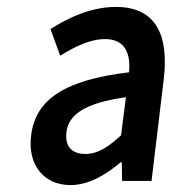

<svg xmlns="http://www.w3.org/2000/svg" viewBox="-20 -523 531 555"><path d="M70 -132C59 -46 107 12 184 12C236 12 285 -17 329 -54H332L333 0H418L453 -291C470 -428 426 -503 315 -503C245 -503 179 -473 126 -439L154 -362C196 -388 240 -410 284 -410C343 -410 358 -366 353 -314C169 -292 83 -237 70 -132ZM172 -141C178 -190 222 -225 344 -242L330 -132C293 -98 263 -78 227 -78C190 -78 167 -97 172 -141Z"/></svg>

Font: Falling Sky
Style: CondObl
Weight: 400
Designer: Paul D. Hunt
Foundry: Adobe Systems Incorporated
Version: Version 1.02